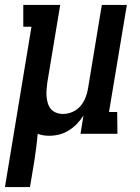

<svg xmlns="http://www.w3.org/2000/svg" viewBox="-47 -540 567 775"><path d="M-27 215 80 -432H47V-520H196L144 -207Q142 -193 141 -178.5Q140 -164 141 -150.5Q142 -137 146 -123.5Q150 -110 158.5 -100Q167 -90 180 -85Q193 -80 207 -80Q226 -80 245 -88Q264 -96 277 -111Q290 -126 297.5 -144.5Q305 -163 308 -181L364 -520H465L393 -88H426L427 0H278L290 -74Q279 -56 264 -40.5Q249 -25 230.5 -13.5Q212 -2 192 3Q172 8 152 8Q139 8 127 6Q115 4 105 0Q103 26 99.5 53Q96 80 92 107L74 215Z"/></svg>

Font: Iosevka Curly Slab Semibold
Style: Italic
Weight: 600
Italic angle: -9°
Monospace: yes
Designer: Belleve Invis
Foundry: Belleve Invis
Version: Version 22.1.2; ttfautohint (v1.8.4)